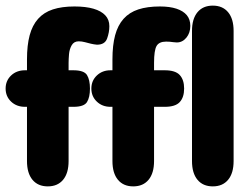

<svg xmlns="http://www.w3.org/2000/svg" viewBox="-28 -652 895 683"><path d="M68 -402H61Q31 -402 11.5 -383.5Q-8 -365 -8 -337Q-8 -309 11.5 -290.5Q31 -272 61 -272H68V-79Q68 -36 87.5 -12.5Q107 11 142 11Q177 11 196.5 -12.5Q216 -36 216 -79V-272H233Q271 -272 281.5 -289Q292 -306 292 -337Q292 -368 281.5 -385Q271 -402 233 -402H216V-428Q216 -441 217.5 -459Q219 -477 227 -491Q235 -505 252 -505Q263 -505 274 -502Q285 -499 295.5 -496.5Q306 -494 317 -493Q345 -493 353 -515Q361 -537 361 -559Q361 -582 346.5 -597.5Q332 -613 304.5 -621Q277 -629 237 -629Q192 -629 160 -618.5Q128 -608 107.5 -585Q87 -562 77.5 -526.5Q68 -491 68 -441ZM372 -402H365Q336 -402 316.5 -383.5Q297 -365 297 -337Q297 -309 316.5 -290.5Q336 -272 365 -272H372V-79Q372 -36 391.5 -12.5Q411 11 446 11Q481 11 500.5 -12.5Q520 -36 520 -79V-272H558Q596 -272 611.5 -289Q627 -306 627 -337Q627 -368 611.5 -385Q596 -402 558 -402H520V-428Q520 -473 529 -488.5Q538 -504 563 -504Q570 -504 576 -503.5Q582 -503 588.5 -502Q595 -501 601 -501Q621 -501 635 -518Q649 -535 649 -560Q649 -583 636.5 -598Q624 -613 600 -621Q576 -629 541 -629Q496 -629 464 -618.5Q432 -608 411.5 -585Q391 -562 381.5 -526.5Q372 -491 372 -441ZM655 -79Q655 -36 674.5 -12.5Q694 11 729 11Q764 11 783.5 -12.5Q803 -36 803 -79V-542Q803 -585 783.5 -608.5Q764 -632 729 -632Q694 -632 674.5 -608.5Q655 -585 655 -542Z"/></svg>

Font: Beiruti Black
Style: Regular
Weight: 900
Designer: Arlette Boutros
Foundry: Boutros
Version: Version 1.41